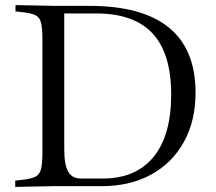

<svg xmlns="http://www.w3.org/2000/svg" viewBox="-20 -733 852 756"><path d="M40 3V-22L60 -24Q99 -28 117.5 -36.5Q136 -45 141.5 -67Q147 -89 147 -133V-577Q147 -622 141.5 -644Q136 -666 118 -674Q100 -682 61 -686L41 -688V-713L189 -710H330Q750 -710 750 -368Q750 -257 704 -174Q658 -91 575 -45.5Q492 0 380 0H188ZM299 -30H384Q515 -30 584.5 -115Q654 -200 654 -361Q654 -522 581 -601Q508 -680 359 -680H233V-146Q233 -84 248.5 -57Q264 -30 299 -30Z"/></svg>

Font: Baskervville SC
Style: Regular
Weight: 400
Designer: Alexis Faudot, Rémi Forte, Morgane Pierson, Rafael Ribas, Tanguy Vanlaeys, Rosalie Wagner, Thomas Huot-Marchand
Foundry: ANRT
Version: Version 1.100